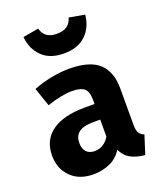

<svg xmlns="http://www.w3.org/2000/svg" viewBox="-149 -897 846 1008"><g transform="rotate(-20 274.0 -392.5)"><path d="M264.4 -548.3Q379.9 -548.3 431.8 -500.5Q483.6 -452.6 483.6 -359.6V-154.1Q483.6 -123.9 492.5 -110Q501.4 -96.1 520.2 -88.7L487.3 14.5Q436.5 10.1 403.6 -9.7Q370.6 -29.5 352.5 -76.7L328.7 -132.3V-351.3Q328.7 -398.3 308.1 -415.6Q287.4 -432.9 239.3 -432.9Q214 -432.9 177.1 -425.9Q140.2 -418.9 99.8 -404.9L64.3 -508.6Q113.9 -527.8 166.5 -538.1Q219.1 -548.3 264.4 -548.3ZM274.5 -328.5H350.6V-241.3H289.6Q235.9 -241.3 209.7 -222.1Q183.5 -202.9 183.5 -162.6Q183.5 -131.5 199.6 -113.6Q215.8 -95.6 245.2 -95.6Q276.5 -95.6 299.7 -113.1Q322.8 -130.7 336.5 -161.4L368.4 -77.6Q340.8 -25.5 295.6 -4.3Q250.4 17 199.3 17Q119.7 17 73 -29.7Q26.3 -76.4 26.3 -148.9Q26.3 -236.4 90.4 -282.4Q154.5 -328.5 274.5 -328.5ZM270.2 -632.4Q191.5 -632.4 148 -675.6Q104.4 -718.7 98.4 -786.2L185.6 -801.6Q194.7 -770.3 215.3 -756.3Q235.8 -742.3 270.2 -742.3Q304.6 -742.3 325.9 -756.3Q347.2 -770.3 356 -801.6L443.1 -786.2Q437.1 -718.7 393.2 -675.6Q349.3 -632.4 270.2 -632.4Z"/></g></svg>

Font: Fira Sans Variable
Style: Regular
Weight: 400
Designer: Carrois Corporate & Edenspiekermann AG
Foundry: Carrois Corporate GbR & Edenspiekermann AG
Version: Version 4.202